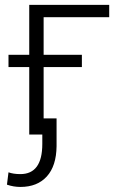

<svg xmlns="http://www.w3.org/2000/svg" viewBox="-20 -548 481 782"><path d="M424.8 -478H157.7V0H99.1V-528.3H424.8ZM313.5 -274.9H14.6V-324.7H313.5ZM210.4 -65.9V47.4Q209.5 127.9 170.7 170.7Q131.8 213.4 63 213.4Q35.2 213.4 8.3 204.1L14.6 153.8Q34.2 161.1 63 161.1Q152.3 161.1 152.3 38.1V-65.9Z"/></svg>

Font: Roboto-Light
Style: Regular
Weight: 300
Designer: Google
Version: Version 2.137; 2017